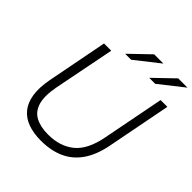

<svg xmlns="http://www.w3.org/2000/svg" viewBox="-233 -1033 1202 1202"><g transform="rotate(45 368.0 -432.0)"><path d="M322 10Q256 10 206.5 -8Q157 -26 126.5 -63.5Q96 -101 87 -159Q78 -217 93 -297L171 -700H235L155 -294Q138 -205 153.5 -151Q169 -97 213.5 -73Q258 -49 327 -49Q431 -49 499 -104Q567 -159 592 -289L672 -700H732L649 -273Q630 -175 586 -112Q542 -49 475.5 -19.5Q409 10 322 10ZM310 -748 441 -874H523L363 -748ZM523 -748 654 -874H736L576 -748Z"/></g></svg>

Font: REM ExtraLight
Style: Italic
Weight: 250
Italic angle: -11°
Designer: Octavio Pardo
Foundry: Ashler Design
Version: Version 1.005;gftools[0.9.28]